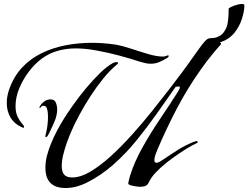

<svg xmlns="http://www.w3.org/2000/svg" viewBox="-20 -923 1247 964"><path d="M309 21Q208 21 208 -81Q208 -112 216.5 -144Q225 -176 237 -204Q250 -236 266.5 -267Q283 -298 301 -327Q319 -356 348 -397Q377 -438 412 -480Q447 -522 482.5 -556.5Q518 -591 548 -607Q552 -609 556 -610Q560 -611 564 -611Q566 -611 569.5 -610.5Q573 -610 573 -607Q573 -605 571 -603Q569 -601 567 -599Q533 -571 499.5 -530Q466 -489 435.5 -442Q405 -395 379.5 -348Q354 -301 337 -261Q327 -238 316 -207.5Q305 -177 297.5 -146Q290 -115 290 -89Q290 -61 302 -46.5Q314 -32 343 -32Q384 -32 434 -61.5Q484 -91 537.5 -140Q591 -189 644 -248Q697 -307 744.5 -366.5Q792 -426 830.5 -476Q869 -526 892 -557Q909 -580 926 -603.5Q943 -627 959 -650Q966 -659 979.5 -678.5Q993 -698 1007.5 -714.5Q1022 -731 1034 -731Q1039 -731 1052 -726.5Q1065 -722 1077 -715.5Q1089 -709 1090 -703Q1090 -701 1089 -700Q1079 -689 1069 -677.5Q1059 -666 1050 -655Q1034 -636 1018.5 -615.5Q1003 -595 989 -575Q922 -481 868.5 -379Q815 -277 770 -171Q766 -161 760.5 -146Q755 -131 755 -119Q755 -106 765 -106Q774 -106 785.5 -113Q797 -120 804 -125Q839 -149 874 -171Q909 -193 948 -209Q949 -209 957 -212Q965 -215 966 -215Q971 -215 973 -207Q948 -196 915 -175.5Q882 -155 848 -130.5Q814 -106 786 -80.5Q758 -55 742 -33Q737 -26 733.5 -19.5Q730 -13 726 -5Q719 8 707.5 11.5Q696 15 682 15Q678 15 664 13Q650 11 637 7.5Q624 4 624 -2Q624 -7 628 -22Q632 -37 633 -41Q655 -111 696 -184Q737 -257 784.5 -327Q832 -397 871 -459Q874 -464 878.5 -471.5Q883 -479 883 -484Q883 -489 877 -489Q873 -489 869.5 -488Q866 -487 862 -487Q817 -423 768 -353.5Q719 -284 665 -217.5Q611 -151 548.5 -96Q486 -41 414 -5Q390 7 363 14Q336 21 309 21ZM96 -282 92 -283Q53 -300 33.5 -332Q14 -364 14 -406Q14 -438 25 -471Q48 -538 90.5 -583.5Q133 -629 190 -656.5Q247 -684 311 -696Q375 -708 440 -708Q500 -708 560 -699Q595 -693 638.5 -678.5Q682 -664 724.5 -651.5Q767 -639 798 -639Q807 -639 813.5 -642Q820 -645 824 -645Q827 -645 827 -643Q827 -636 819 -632Q800 -620 780 -611.5Q760 -603 737 -603Q723 -603 709.5 -606Q696 -609 683 -613Q638 -628 580.5 -643.5Q523 -659 465 -669.5Q407 -680 360 -680Q314 -680 270.5 -668Q227 -656 189 -628Q155 -603 125 -563.5Q95 -524 76.5 -479Q58 -434 58 -390Q58 -357 69 -335.5Q80 -314 90.5 -302.5Q101 -291 101 -287Q101 -280 96 -282ZM211 -234Q208 -234 208 -238Q208 -241 208.5 -244Q209 -247 210 -250Q221 -294 221 -336Q221 -344 220 -357Q219 -370 214.5 -381Q210 -392 199 -392Q189 -392 186.5 -386.5Q184 -381 180 -381Q178 -381 178 -383L179 -387Q187 -402 201.5 -413Q216 -424 233 -424Q254 -424 260.5 -407.5Q267 -391 267 -374Q267 -343 252.5 -310Q238 -277 224 -249Q223 -246 218.5 -240Q214 -234 211 -234ZM1026 -704Q1022 -704 1022 -709Q1022 -715 1026 -723Q1030 -731 1034 -731Q1042 -731 1056 -733Q1070 -735 1085 -744Q1100 -753 1111 -773Q1120 -788 1123.5 -810Q1127 -832 1127.5 -852Q1128 -872 1128 -880Q1136 -888 1158 -895.5Q1180 -903 1194 -903Q1207 -903 1207 -896Q1207 -867 1194.5 -828Q1182 -789 1156 -757Q1137 -734 1107 -719Q1077 -704 1026 -704Z"/></svg>

Font: My Soul
Style: Regular
Weight: 400
Designer: Robert E. Leuschke
Foundry: Robert E. Leuschke
Version: Version 1.010; ttfautohint (v1.8.4.7-5d5b)